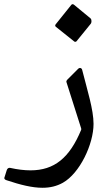

<svg xmlns="http://www.w3.org/2000/svg" viewBox="-62 -681 533 914"><path d="M291.5 -483.4C293 -482.4 294.4 -481.9 296.4 -481.9C298.3 -481.9 300.8 -482.9 302.2 -484.4L369.6 -567.4C372.5 -570.8 373.5 -575.7 373.5 -580.6C373.5 -585.9 372.1 -590.8 368.6 -593.8L290 -658.7C287.6 -660.2 285.6 -661.1 283.7 -661.1C281.2 -661.1 279.3 -660.2 277.3 -657.7L203.6 -565.9C201.6 -563.5 200.7 -561.5 200.7 -559.6C200.7 -557.1 201.6 -555.2 204.1 -553.2ZM237.3 189C317.4 144 383.3 5.9 383.3 -91.3C383.3 -159.2 353.5 -251.9 329.1 -348.6C327.1 -356.9 317.9 -361.3 309.6 -353L258.8 -302.2C255.8 -299.3 253.9 -295.9 253.9 -291.5L324.2 -70.3C325.2 -66.9 325.2 -65.9 324.2 -62.5C269 70.8 196.3 129.9 83.5 129.9C53.7 129.9 21.5 126 -13.7 118.2C-21 116.7 -27.4 121.1 -29.8 128.9L-41.5 166C-42 170.9 -37.6 174.8 -31.3 176.8C35.6 199.2 91.3 212.9 140.1 212.9C175.8 212.9 207.5 205.6 237.3 189Z"/></svg>

Font: Pfont
Style: Regular
Weight: 400
Designer: Damoon Khanjanzadeh
Foundry: pfont
Version: Version 1.000;PS 000.300;hotconv 1.0.88;makeotf.lib2.5.64775